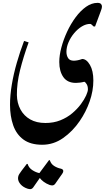

<svg xmlns="http://www.w3.org/2000/svg" viewBox="-20 -650 767 1341"><path d="M275 361Q193 361 143.5 324.5Q94 288 72 224.5Q50 161 50 82Q50 16 62.5 -59Q75 -134 97.5 -212Q120 -290 148 -364L180 -354Q143 -252 120 -159.5Q97 -67 98 14Q99 70 123 114.5Q147 159 191 184Q235 209 297 209Q355 209 402 190Q449 171 484.5 141Q520 111 544.5 78Q569 45 581.5 17Q594 -11 594 -26Q594 -47 586 -61Q578 -75 569 -79Q555 -75 538 -73Q521 -71 510 -71Q451 -71 422.5 -111.5Q394 -152 394 -217Q394 -263 408.5 -318Q423 -373 448.5 -428Q474 -483 508 -529Q542 -575 581 -602.5Q620 -630 661 -630Q678 -630 685 -622.5Q692 -615 692 -606Q692 -598 689.5 -588.5Q687 -579 682 -567L644 -465H634Q617 -483 610 -483Q581 -483 552 -465.5Q523 -448 498.5 -419Q474 -390 459 -355.5Q444 -321 444 -288Q444 -263 455.5 -244.5Q467 -226 496 -226Q507 -226 522.5 -229Q538 -232 554 -238Q584 -238 608 -197Q632 -156 632 -88Q632 -16 606.5 57.5Q581 131 537 195Q488 267 421 314Q354 361 275 361ZM191 671Q184 671 173 668Q142 658 124 637.5Q106 617 106 596Q106 579 115 565Q124 551 131 542L167 495H173Q181 522 205.5 538Q230 554 255 559L322 469H328Q336 495 358 509Q380 523 405 528Q422 532 422 545Q422 553 415 563L366 633Q357 645 345 645Q338 645 327 642Q303 633 285 619.5Q267 606 258 593L212 659Q203 671 191 671Z"/></svg>

Font: Gulzar
Style: Regular
Weight: 400
Designer: Borna Izadpanah, Alice Savoie, Simon Cozens, Fiona Ross
Version: Version 1.000;[7b34f74]; ttfautohint (v1.8.4)